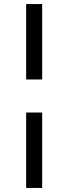

<svg xmlns="http://www.w3.org/2000/svg" viewBox="-20 -744 334 947"><path d="M109 -352V-724H188V-352ZM109 183V-189H188V183Z"/></svg>

Font: Archivo Expanded
Style: Italic
Weight: 400
Width: 7
Italic angle: -10°
Designer: Hector Gatti
Foundry: Omnibus-Type
Version: Version 2.001